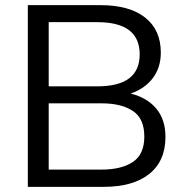

<svg xmlns="http://www.w3.org/2000/svg" viewBox="-20 -725 720 745"><path d="M88 0V-705H370Q482 -705 543 -657Q604 -609 604 -521Q604 -463 573 -422Q542 -381 487 -362Q551 -346 586.5 -303.5Q622 -261 622 -194Q622 -100 559 -50Q496 0 383 0ZM169 -390H358Q522 -390 522 -514Q522 -639 358 -639H169ZM169 -67H375Q451 -67 495.5 -96.5Q540 -126 540 -195Q540 -265 495.5 -294.5Q451 -324 375 -324H169Z"/></svg>

Font: Winston
Style: Regular
Weight: 400
Designer: Original fonts by Vernon Adams / Changes by Cristiano Sobral
Foundry: Original fonts by Vernon Adams / Changes by Cristiano Sobral
Version: Version 2.503;July 17, 2020;FontCreator 13.0.0.2655 64-bit